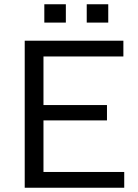

<svg xmlns="http://www.w3.org/2000/svg" viewBox="-20 -881 649 901"><path d="M96 -690H559V-616H184V-388H482V-316H184V-74H563V0H96ZM188 -861H289V-775H188ZM387 -861H488V-775H387Z"/></svg>

Font: Mozilla Text BETA
Style: Regular
Weight: 400
Designer: Studio DRAMA
Foundry: Studio DRAMA
Version: Version 0.100